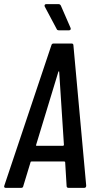

<svg xmlns="http://www.w3.org/2000/svg" viewBox="-26 -911 469 931"><path d="M297 -9 290 -124Q290 -126 288.5 -127Q287 -128 285 -128H127Q125 -128 123.5 -127Q122 -126 122 -124L87 -9Q86 0 76 0H2Q-3 0 -5 -3Q-7 -6 -5 -11L223 -691Q225 -700 234 -700H321Q330 -700 330 -691L392 -11Q392 0 382 0H307Q297 0 297 -9ZM151 -204H280Q282 -204 284 -208L261 -563Q261 -565 259.5 -565Q258 -565 257 -563L149 -208Q148 -207 149 -205.5Q150 -204 151 -204ZM317 -772Q317 -764 308 -764H260Q251 -764 249 -770L191 -879L190 -883Q190 -891 199 -891H258Q265 -891 269 -884L316 -776Z"/></svg>

Font: Barlow Condensed Medium
Style: Italic
Weight: 500
Width: 3
Italic angle: -7°
Designer: Jeremy Tribby
Foundry: Tribby Type
Version: Version 1.408